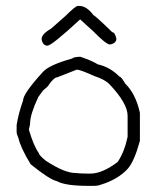

<svg xmlns="http://www.w3.org/2000/svg" viewBox="-20 -641 528 642"><path d="M246.6 -451.2H248.5Q285.6 -439 307.1 -425.8Q347.7 -417 379.4 -384.8Q385.3 -384.8 398.9 -361.3Q434.1 -326.7 447.8 -263.7V-169.9Q428.7 -100.6 406.7 -76.2Q373.5 -40.5 316.9 -23.4Q308.1 -19.5 291.5 -19.5H275.9Q198.2 -19.5 170.4 -35.2Q146.5 -40 82.5 -91.8Q48.8 -147 41.5 -179.7Q35.6 -193.8 35.6 -197.3V-222.7Q41.5 -261.2 57.1 -304.7Q57.1 -328.1 123.5 -400.4Q144 -423.8 221.2 -445.3Q225.1 -450.2 246.6 -451.2ZM76.7 -209V-207Q92.3 -153.8 109.9 -128.9Q110.4 -122.1 133.3 -103.5Q195.3 -62.5 232.9 -62.5Q251.5 -60.5 273.9 -60.5H281.7Q322.3 -60.5 373.5 -99.6Q396 -132.8 406.7 -183.6V-253.9Q406.7 -295.9 344.2 -361.3Q329.1 -375.5 295.4 -386.7Q248 -408.2 236.8 -408.2L172.4 -382.8Q161.1 -382.8 143.1 -357.4Q143.1 -354 123.5 -337.9L107.9 -316.4Q80.6 -257.8 80.6 -228.5Q80.6 -222.7 76.7 -209ZM246.1 -621.1Q269.5 -621.1 293 -589.8Q297.4 -589.8 355.5 -533.2Q364.3 -533.2 369.1 -511.7Q369.1 -496.1 347.7 -492.2Q335 -492.2 291 -537.1L248 -576.2Q152.8 -488.3 138.7 -488.3Q123 -488.3 119.1 -509.8Q119.1 -527.3 150.4 -544.9L199.2 -587.9Q232.4 -621.1 240.2 -621.1Z"/></svg>

Font: CEF Fonts CJK
Style: Regular
Weight: 400
Designer: PartyBoss (派对大魔王)
Version: Release 2.25